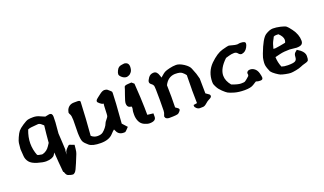

<svg xmlns="http://www.w3.org/2000/svg" viewBox="-78 -1101 3033 1799"><g transform="rotate(-20 1438.5 -201.5)"><path d="M417 -40.5Q413.1 -34.7 413.1 -1V9.3L417 -11.7Q418 -22.9 434.8 -42Q451.7 -61 457 -64.7Q462.4 -68.4 467.8 -68.4H468.8L513.7 -51.3L509.8 -12.7Q506.8 18.1 500 34.2Q493.2 50.3 466.8 115.5Q440.4 180.7 427.2 192.9Q414.1 205.1 405.8 205.1Q389.6 205.1 358.9 193.4Q341.8 187 332.5 153.8Q327.1 151.9 326.2 147.5Q316.4 48.8 310.5 -48.8Q303.7 -37.1 295.7 -25.4Q287.6 -13.7 265.9 -5.4Q244.1 2.9 212.9 3.4H210.4Q179.2 3.4 126.5 -12.5Q73.7 -28.3 52.2 -55.2Q30.8 -82 28.3 -115.2L23.4 -186.5L29.3 -246.1Q30.3 -260.3 46.4 -296.9Q62.5 -333.5 77.1 -351.6Q91.8 -369.6 128.9 -394.3Q166 -418.9 184.6 -423.3Q203.1 -427.7 238 -427.7Q272.9 -427.7 306.2 -410.6L346.2 -393.6L388.7 -401.9H389.6Q418.9 -401.9 418.9 -366.7Q418.9 -307.6 412.6 -254.9L408.2 -203.1Q409.2 -187 413.1 -117.7ZM292 -151.4Q298.8 -236.3 308.6 -319.8Q303.2 -324.7 288.3 -337.6Q273.4 -350.6 257.8 -350.6L190.9 -344.7Q171.4 -343.3 154.3 -335.4Q127.9 -267.1 127.9 -204.3Q127.9 -141.6 151.4 -83Q154.8 -81.5 164.1 -77.1L195.3 -71.3L204.1 -71.8Q248 -83.5 273.9 -124Q287.1 -144.5 292 -151.4Z M981.4 -429.2Q1014.2 -401.9 1015.1 -396Q1015.6 -391.6 1015.6 -380.4Q1015.6 -322.3 996.6 -86.9L1040 -39.1L1017.6 -15.6Q1003.9 -1.5 999 -1Q993.2 -0.5 985.8 -0.5Q934.6 -0.5 917 -45.9Q913.1 -55.7 909.7 -60.1Q895.5 -49.8 874 -25.9Q834 17.6 752 17.6Q669.9 17.6 636.7 -9.5Q603.5 -36.6 592.8 -57.4Q582 -78.1 580.1 -143.6L582 -273.4Q581.1 -317.4 572.3 -332Q563.5 -346.7 563.5 -354.5V-355L570.3 -378.9Q591.8 -425.8 644.5 -425.8H680.7Q705.1 -424.8 705.1 -411.1V-410.6Q698.2 -243.2 684.1 -79.1Q710.9 -54.7 745.6 -54.7Q780.3 -54.7 798.8 -68.8Q817.4 -83 833.3 -103.8Q849.1 -124.5 853.5 -138.2Q857.9 -151.9 874.5 -171.1Q891.1 -190.4 893.6 -200Q896 -209.5 897.5 -260.3Q898.9 -311 901.9 -320.8Q898.9 -321.8 891.6 -322.8Q884.3 -323.7 866.2 -338.4Q848.1 -353 848.1 -361.3Q848.1 -373.5 858.2 -382.1Q868.2 -390.6 873 -394.3Q877.9 -397.9 904.3 -418.2Q930.7 -438.5 950.4 -438.5Q970.2 -438.5 981.4 -429.2Z M1229 -604.5Q1253.9 -593.8 1253.9 -562.5Q1253.9 -562 1253.9 -561.5Q1253.4 -529.3 1241.2 -511.7Q1229 -494.1 1213.4 -487.8Q1197.8 -481.4 1190.9 -481.4Q1166.5 -481.4 1145.3 -499.5Q1124 -517.6 1124 -532.2Q1124 -546.9 1134.3 -567.4Q1144.5 -587.9 1156.2 -595.2Q1168 -602.5 1180.2 -604.2Q1192.4 -606 1200.2 -607.2Q1208 -608.4 1213.6 -608.4Q1219.2 -608.4 1229 -604.5ZM1213.4 -418Q1225.1 -407.7 1236.8 -397.9Q1248 -236.3 1249 -156.7L1250 -82.5L1308.6 -75.7V-42Q1308.6 0 1245.1 0Q1222.7 0 1192.4 -13.9Q1162.1 -27.8 1147.9 -58.3Q1133.8 -88.9 1133.8 -125Q1133.8 -161.1 1137.2 -171.1Q1140.6 -181.2 1140.6 -191.4Q1140.6 -201.7 1139.6 -204.6Q1136.2 -205.1 1134.3 -206.1Q1125.5 -208 1119.1 -210Q1095.7 -217.8 1095.7 -252Q1095.7 -271 1116.7 -328.4Q1137.7 -385.7 1141.1 -401.4Q1144 -414.1 1180.7 -416Q1197.3 -417 1213.4 -418Z M1619.1 -353.5Q1552.2 -348.6 1518.1 -279.8Q1520 -219.2 1520 -164.3Q1520 -109.4 1518.6 -58.6Q1528.3 -51.3 1540 -43.5Q1551.8 -35.6 1551.8 -27.3Q1551.8 -14.6 1526.9 5.9Q1515.6 15.6 1435.5 15.6H1433.1Q1407.7 14.6 1397.5 -0.5V-2L1393.6 -11.7V-14.2L1398.9 -30.8Q1405.8 -42 1407 -66.4Q1408.2 -90.8 1408.2 -174.3Q1408.2 -303.7 1403.3 -316.7Q1398.4 -329.6 1383.3 -340.3Q1368.2 -351.1 1368.2 -366Q1368.2 -380.9 1387.2 -407.2Q1406.2 -433.6 1439.9 -433.6Q1473.6 -433.6 1487.3 -387.2Q1491.2 -373.5 1494.6 -364.7Q1502 -370.6 1517.6 -384.5Q1533.2 -398.4 1547.4 -405.8Q1561.5 -413.1 1596.2 -421.4Q1630.9 -429.7 1662.4 -429.7Q1693.8 -429.7 1737.8 -401.4Q1780.3 -373 1790.5 -345.7Q1800.8 -318.4 1813.5 -286.6L1828.1 -233.9L1830.1 -85.4L1862.8 -62.5Q1870.1 -55.2 1870.1 -46.6Q1870.1 -38.1 1863 -31.7Q1856 -25.4 1840.6 -18.3Q1825.2 -11.2 1804.4 7.3Q1783.7 25.9 1767.3 26.6Q1751 27.3 1735.8 27.3H1735.4Q1718.3 27.3 1703.6 14.4Q1689 1.5 1689 -9.3V-20.5L1725.1 -26.4Q1723.1 -92.8 1723.1 -155.3Q1723.6 -163.1 1723.6 -170.9Q1723.6 -240.7 1725.1 -305.2Q1713.9 -321.8 1694.3 -337.6Q1674.8 -353.5 1630.9 -353.5Z M2381.8 -43.5Q2381.8 -21 2357.9 -21Q2334 -21 2325.7 -24.4Q2315.4 -28.8 2310.8 -27.1Q2306.2 -25.4 2277.8 -6.3Q2249.5 12.7 2189.2 12.7Q2128.9 12.7 2085.9 0Q2043 -12.7 2027.3 -22Q2011.7 -31.2 1984.4 -57.1Q1957 -83 1943.4 -109.4Q1929.7 -135.7 1928.2 -145Q1926.8 -154.3 1926.8 -164.1Q1926.8 -264.6 1995.1 -333Q2064.5 -400.4 2120.6 -415.5Q2176.8 -430.7 2185.1 -430.7Q2193.4 -430.7 2220 -422.9Q2246.6 -415 2267.6 -414.1L2295.9 -418H2296.9Q2347.7 -418 2347.7 -396.5Q2347.7 -378.9 2335.9 -358.4Q2314.9 -321.3 2282.7 -316.9L2281.2 -315.4H2276.4Q2259.8 -315.4 2246.3 -332Q2232.9 -348.6 2213.9 -348.6H2209.5Q2185.1 -348.6 2158.4 -340.6Q2131.8 -332.5 2126 -331.1Q2043.9 -254.4 2043.9 -182.6Q2043.9 -131.3 2085.9 -80.6Q2146.5 -57.6 2175.8 -57.6Q2205.1 -57.6 2212.4 -60.5Q2219.7 -63.5 2239.5 -79.6Q2259.3 -95.7 2263.2 -100.6L2266.6 -111.3Q2264.6 -118.7 2264.6 -127.4Q2264.6 -136.2 2273.7 -144.3Q2282.7 -152.3 2297.9 -152.3H2298.8Q2323.7 -152.3 2344.5 -135.3Q2365.2 -118.2 2373.5 -87.4Q2381.8 -56.6 2381.8 -43.5Z M2613.3 -365.2Q2612.3 -359.4 2597.9 -334Q2583.5 -308.6 2571.8 -258.8Q2582.5 -257.8 2591.3 -257.8Q2600.1 -257.8 2637 -264.6Q2673.8 -271.5 2694.3 -275.4Q2701.2 -289.1 2701.2 -302.7Q2701.2 -335.4 2662.6 -371.6Q2654.8 -372.1 2639.6 -372.1Q2623.5 -372.1 2613.3 -365.2ZM2646.5 -68.4H2654.3Q2701.7 -68.4 2720 -78.1Q2738.3 -87.9 2739.3 -117.7Q2740.2 -147.5 2754.9 -159.2L2774.4 -175.8L2807.1 -153.8L2807.6 -153.3Q2843.8 -123 2843.8 -90.8Q2843.8 -58.6 2838.4 -47.9Q2833 -37.1 2804.2 -29.8Q2775.4 -22.5 2756.8 -13.7Q2738.3 -4.9 2702.4 2Q2666.5 8.8 2648.9 8.8Q2631.3 8.8 2597.9 2Q2564.5 -4.9 2550.3 -11Q2536.1 -17.1 2508.8 -36.4Q2481.4 -55.7 2469.2 -72.8L2454.1 -110.4Q2445.3 -136.7 2445.3 -150.4V-167.5L2447.8 -191.4Q2448.2 -209.5 2463.9 -251Q2514.6 -386.7 2556.6 -413.6Q2598.6 -440.4 2631.3 -440.4Q2664.1 -440.4 2705.1 -431.2Q2746.1 -421.9 2759.8 -411.6Q2773.4 -401.4 2801.8 -362.8Q2845.7 -303.2 2845.7 -241.2Q2845.7 -217.3 2831.1 -206.1Q2816.4 -194.8 2780.3 -194.8H2779.8L2712.4 -201.7Q2655.3 -201.7 2614.7 -192.1Q2574.2 -182.6 2563.5 -179.7Q2564.9 -127.4 2585.4 -77.6Q2609.9 -68.8 2646.5 -68.4Z"/></g></svg>

Font: Drukaatie burti
Style: Demi
Weight: 600
Version: Version 0.14